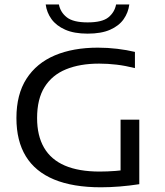

<svg xmlns="http://www.w3.org/2000/svg" viewBox="-20 -810 720 836"><path d="M419.5 5.5Q297.5 5.5 215.5 -28.5Q133.5 -62.5 92.5 -129.5Q51.5 -196.5 51.5 -296Q51.5 -399 95.2 -467Q139 -535 218.5 -568.8Q298 -602.5 406 -602.5Q449 -602.5 490.5 -597.5Q532 -592.5 567.5 -584V-513.5Q525.5 -524 487.5 -528.5Q449.5 -533 411.5 -533Q328 -533 267.5 -508.2Q207 -483.5 174.2 -431.2Q141.5 -379 141.5 -296Q141.5 -219 171.8 -167Q202 -115 262.5 -89Q323 -63 414 -63Q447.5 -63 483.5 -65.8Q519.5 -68.5 548 -74L505 -34.5V-289H586.5V-8Q544.5 -1.5 501.8 2Q459 5.5 419.5 5.5ZM361.5 -663.5Q302.5 -663.5 263.8 -680.8Q225 -698 204.2 -726.8Q183.5 -755.5 179 -790.5H236.5Q243 -756.5 271 -734.5Q299 -712.5 361.5 -712.5Q425 -712.5 452 -734.5Q479 -756.5 485.5 -790.5H543Q538.5 -755 518.2 -726.2Q498 -697.5 459.5 -680.5Q421 -663.5 361.5 -663.5Z"/></svg>

Font: Encode Sans SC Expanded
Style: Regular
Weight: 400
Width: 7
Designer: Multiple Designers
Foundry: Impallari Type
Version: Version 3.002